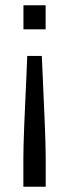

<svg xmlns="http://www.w3.org/2000/svg" viewBox="-20 -530 261 728"><path d="M68.6 178V69Q68.6 49.5 69.4 18.4Q70.2 -12.7 71.8 -53.1Q73.4 -93.5 75.5 -138.4Q77.5 -183.3 79.7 -229.3Q81.8 -275.2 83.3 -318H138.5Q140.6 -275.8 142.5 -230.1Q144.3 -184.4 146.4 -139.2Q148.5 -94 150.1 -53.6Q151.7 -13.2 152.5 18.1Q153.3 49.5 153.3 69V178ZM68.9 -418.9V-510H153V-418.9Z"/></svg>

Font: Saira Thin SemiCondensed
Style: Regular
Weight: 100
Width: 4
Version: Version 1.101